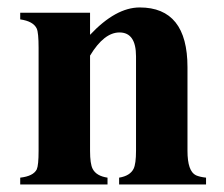

<svg xmlns="http://www.w3.org/2000/svg" viewBox="-20 -490 596 510"><path d="M527.3 0H296.4V-18.1Q325.7 -22.9 335 -42Q341.3 -55.2 341.3 -89.4V-340.3Q341.3 -403.8 297.4 -403.8Q256.3 -403.8 219.2 -342.3V-89.4Q219.2 -54.7 226.1 -41.5Q235.8 -22.5 265.6 -18.1V0H33.7V-18.1Q68.4 -22 77.6 -40Q82.5 -50.8 82.5 -89.4V-362.8Q82.5 -403.3 77.6 -414.1Q68.4 -433.6 33.7 -438.5V-456.1H219.2V-397.5Q287.6 -470.2 351.1 -470.2Q478 -470.2 478 -311.5V-89.4Q478 -35.2 500.5 -24.4Q510.3 -20 527.3 -18.1Z"/></svg>

Font: Dai Banna SIL Book
Style: Bold
Weight: 700
Designer: Victor Gaultney
Foundry: SIL International
Version: Version 2.000